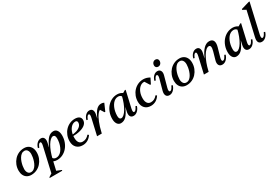

<svg xmlns="http://www.w3.org/2000/svg" viewBox="85 -2077 5237 3624"><g transform="rotate(-30 2703.5 -265.0)"><path d="M207.2 12.7Q154.7 12.7 115.7 -10.4Q76.8 -33.4 55.8 -76Q34.7 -118.5 34.7 -175.9Q34.7 -243.6 57.8 -301.3Q80.8 -359 121.5 -403.3Q162.2 -447.5 216.2 -471.9Q270.2 -496.3 332.8 -496.3Q385.5 -496.3 424.4 -473.2Q463.2 -450.2 484.2 -407.7Q505.3 -365.3 505.3 -307.7Q505.3 -240.8 482.2 -182.7Q459.2 -124.6 418.5 -80.3Q377.9 -36.1 323.9 -11.7Q270 12.7 207.2 12.7ZM225.7 -35.4Q262.5 -35.4 290.6 -56.7Q318.7 -77.9 339.5 -112.3Q360.2 -146.7 373.5 -187Q386.7 -227.3 393 -265.6Q399.3 -303.8 399.3 -331.5Q399.3 -385.9 376.5 -417Q353.8 -448.2 314.3 -448.2Q277.5 -448.2 249.4 -426.9Q221.3 -405.7 200.6 -371.3Q179.8 -336.9 166.5 -296.6Q153.3 -256.3 147 -218.4Q140.7 -180.6 140.7 -152.1Q140.7 -98.7 163.5 -67.1Q186.3 -35.4 225.7 -35.4Z M473.8 235 477.8 219.3 584.2 150.2 539.6 200 667.1 -356.1Q675.9 -395.5 672.7 -416.2Q669.5 -436.9 653 -436.9Q619.5 -436.9 589.9 -357.7L563.3 -363.8Q578.6 -423.9 616.7 -460.1Q654.7 -496.3 701.2 -496.3Q748 -496.3 766.8 -459.7Q785.6 -423.1 771.6 -361.1L643.1 200L617.7 165.5L751.2 219.6L747.2 235ZM769.2 12.7Q729.7 12.7 695.2 -1.3Q660.6 -15.2 634.3 -42.1L679.4 -173.6Q679.4 -105.2 704.2 -69.3Q729.1 -33.3 775.7 -33.3Q810.1 -33.3 839.6 -49.7Q869.2 -66.2 893.2 -95.8Q917.2 -125.4 934.3 -164.5Q951.4 -203.6 960.7 -248.8Q970 -294 970 -341.5Q970 -417.8 923.2 -417.8Q894 -417.8 862.7 -389.7Q831.4 -361.6 801.1 -311.6Q770.8 -261.6 745 -193.8Q719.2 -126 700.5 -46.4L652.3 -52.7L694.2 -276.5H755.1Q806.2 -394.7 856.9 -445.5Q907.7 -496.3 973.8 -496.3Q1023.1 -496.3 1051.6 -455.3Q1080 -414.3 1080 -344.5Q1080 -269.4 1056 -204.6Q1032.1 -139.8 989.8 -91.1Q947.5 -42.5 891 -14.9Q834.5 12.7 769.2 12.7Z M1327.5 12.7Q1243.5 12.7 1194.4 -37.9Q1145.4 -88.6 1145.4 -174.6Q1145.4 -242.6 1168.1 -300.8Q1190.8 -359 1231.5 -403Q1272.2 -447.1 1326.3 -471.7Q1380.4 -496.3 1443.2 -496.3Q1503 -496.3 1536 -470.8Q1569 -445.4 1569 -399.4Q1569 -345.8 1527.8 -306.6Q1486.6 -267.4 1409.5 -246.8Q1332.5 -226.3 1224.8 -226.3V-257.5Q1292.9 -257.5 1347.3 -275.8Q1401.8 -294.1 1433.9 -327Q1466.1 -359.9 1466.1 -404.2Q1466.1 -423.7 1455 -434.8Q1444 -446 1425.5 -446Q1377.8 -446 1339.1 -411.3Q1300.4 -376.7 1277.9 -318.2Q1255.4 -259.8 1255.4 -186.5Q1255.4 -119.6 1282.5 -83.1Q1309.7 -46.7 1359.7 -46.7Q1401.4 -46.7 1435.3 -63.9Q1469.3 -81.1 1499.4 -116.5L1524.3 -99Q1448.8 12.7 1327.5 12.7Z M1702.2 -17.1 1764.5 -290.3H1814.3Q1863.5 -402.2 1909.6 -449.3Q1955.7 -496.3 2015.2 -496.3Q2047 -496.3 2077.5 -480.8L2008.2 -322.5H1991.5L1917.3 -440.3H1962.4V-409.6Q1926.1 -409.6 1886.8 -360.4Q1847.5 -311.2 1812.3 -223Q1777 -134.9 1749.8 -17.1ZM1642.4 0 1724.1 -356.1Q1732.9 -395.5 1729.7 -416.2Q1726.5 -436.9 1710 -436.9Q1676.5 -436.9 1646.9 -357.7L1620.3 -363.8Q1635.6 -423.9 1673.7 -460.1Q1711.7 -496.3 1758.2 -496.3Q1805 -496.3 1823.8 -459.7Q1842.6 -423.1 1828.6 -361.1L1745.9 0Z M2159.6 12.7Q2111.1 12.7 2082.2 -28.3Q2053.4 -69.3 2053.4 -139.1Q2053.4 -214.2 2077.3 -279Q2101.3 -343.8 2143.6 -392.5Q2185.9 -441.1 2242.4 -468.7Q2298.9 -496.3 2364.1 -496.3Q2403.6 -496.3 2438.2 -482.3Q2472.8 -468.4 2499 -441.5L2454 -310Q2454 -378.4 2429.5 -414.3Q2405.1 -450.3 2357.6 -450.3Q2323.3 -450.3 2293.7 -433.8Q2264.2 -417.4 2240.2 -387.8Q2216.2 -358.2 2199.1 -319.1Q2182 -280 2172.7 -235.2Q2163.4 -190.4 2163.4 -142.1Q2163.4 -65.8 2210.1 -65.8Q2239.3 -65.8 2270.7 -93.9Q2302 -122 2332.3 -172Q2362.6 -222 2388.4 -289.8Q2414.2 -357.6 2432.9 -437.2L2481 -430.9L2439.2 -207.1H2378.2Q2327.2 -89.1 2276.4 -38.2Q2225.7 12.7 2159.6 12.7ZM2435.4 12.7Q2385.6 12.7 2366.1 -24Q2346.5 -60.7 2361.9 -126.9L2434.9 -445.7H2452.4L2529.6 -491.3H2548.8L2465.4 -127.5Q2456.6 -88.1 2460.8 -67.4Q2464.9 -46.7 2480.4 -46.7Q2499.1 -46.7 2515.8 -65.9Q2532.6 -85.1 2555.1 -130.8L2580.1 -119.8Q2561.5 -60.2 2522.1 -23.7Q2482.7 12.7 2435.4 12.7Z M2812.9 12.7Q2730.5 12.7 2682.4 -37.9Q2634.4 -88.6 2634.4 -174.6Q2634.4 -242.6 2657.1 -300.8Q2679.8 -359 2720.5 -403Q2761.2 -447.1 2815.3 -471.7Q2869.4 -496.3 2932.2 -496.3Q2968.5 -496.3 3004.2 -485.9Q3039.8 -475.5 3070.1 -455.7L3012 -340.1H2995.7L2914.7 -469.2H2991.8V-412.9Q2983.4 -423.8 2971.3 -430.8Q2959.3 -437.8 2945.8 -441.4Q2932.3 -445.1 2918.4 -445.1Q2869.7 -445.1 2830.1 -410.8Q2790.5 -376.5 2767.4 -318.6Q2744.4 -260.7 2744.4 -188.3Q2744.4 -120.5 2771.1 -83.7Q2797.8 -46.8 2846.9 -46.8Q2888.2 -46.8 2921.4 -64.4Q2954.5 -82 2983.5 -118.3L3008.8 -101.5Q2973.9 -45.1 2924.4 -16.2Q2874.9 12.7 2812.9 12.7Z M3217.7 12.7Q3165.7 12.7 3146.1 -24.8Q3126.4 -62.3 3142.9 -125.1L3205.9 -356.1Q3216.8 -393.5 3212.6 -415.2Q3208.5 -436.9 3192 -436.9Q3158.5 -436.9 3128.9 -357.7L3102.3 -363.8Q3117.6 -423.9 3155.7 -460.1Q3193.7 -496.3 3240.2 -496.3Q3288.4 -496.3 3308.5 -458.5Q3328.6 -420.6 3311.6 -361.1L3247.9 -127.5Q3237.9 -90.3 3241.7 -68.5Q3245.5 -46.7 3262.6 -46.7Q3281.4 -46.7 3298.1 -65.9Q3314.8 -85.1 3337.4 -130.8L3362.4 -119.8Q3343.7 -60.2 3304.3 -23.7Q3264.9 12.7 3217.7 12.7ZM3299.6 -559.6Q3273.5 -559.6 3257.2 -575.9Q3240.8 -592.3 3240.8 -617.3Q3240.8 -655.4 3262.6 -679.2Q3284.4 -703.1 3318.1 -703.1Q3344.3 -703.1 3360.6 -686.9Q3377 -670.6 3377 -645.4Q3377 -608.2 3355.7 -583.9Q3334.4 -559.6 3299.6 -559.6Z M3593.2 12.7Q3540.7 12.7 3501.7 -10.4Q3462.8 -33.4 3441.8 -76Q3420.7 -118.5 3420.7 -175.9Q3420.7 -243.6 3443.8 -301.3Q3466.8 -359 3507.5 -403.3Q3548.2 -447.5 3602.2 -471.9Q3656.2 -496.3 3718.8 -496.3Q3771.5 -496.3 3810.4 -473.2Q3849.2 -450.2 3870.2 -407.7Q3891.3 -365.3 3891.3 -307.7Q3891.3 -240.8 3868.2 -182.7Q3845.2 -124.6 3804.5 -80.3Q3763.9 -36.1 3709.9 -11.7Q3656 12.7 3593.2 12.7ZM3611.7 -35.4Q3648.5 -35.4 3676.6 -56.7Q3704.7 -77.9 3725.5 -112.3Q3746.2 -146.7 3759.5 -187Q3772.7 -227.3 3779 -265.6Q3785.3 -303.8 3785.3 -331.5Q3785.3 -385.9 3762.5 -417Q3739.8 -448.2 3700.3 -448.2Q3663.5 -448.2 3635.4 -426.9Q3607.3 -405.7 3586.6 -371.3Q3565.8 -336.9 3552.5 -296.6Q3539.3 -256.3 3533 -218.4Q3526.7 -180.6 3526.7 -152.1Q3526.7 -98.7 3549.5 -67.1Q3572.3 -35.4 3611.7 -35.4Z M4370.3 12.7Q4317.1 12.7 4297 -24.8Q4276.8 -62.3 4294.5 -125.1L4341.2 -289.3Q4377.3 -417.8 4315.8 -417.8Q4284.4 -417.8 4251 -387.7Q4217.5 -357.7 4185.4 -302.8Q4153.3 -247.8 4125.9 -174.7Q4098.5 -101.6 4078.3 -14.8H4030.7L4087.3 -262.5H4137Q4237.5 -496.3 4368.8 -496.3Q4434.1 -496.3 4456.4 -449.4Q4478.6 -402.4 4454.3 -317L4400.3 -127.5Q4389.5 -90.4 4393.3 -68.6Q4397.1 -46.7 4415.2 -46.7Q4433.9 -46.7 4450.7 -65.9Q4467.4 -85.1 4490 -130.8L4515 -119.8Q4496.3 -60.2 4456.9 -23.7Q4417.5 12.7 4370.3 12.7ZM3971.4 0 4053.1 -356.1Q4061.9 -395.5 4058.7 -416.2Q4055.5 -436.9 4039 -436.9Q4005.5 -436.9 3975.9 -357.7L3949.3 -363.8Q3964.6 -423.9 4002.7 -460.1Q4040.7 -496.3 4087.2 -496.3Q4134 -496.3 4152.8 -459.7Q4171.6 -423.1 4157.6 -361.1L4074.9 0Z M4675.6 12.7Q4627.1 12.7 4598.2 -28.3Q4569.4 -69.3 4569.4 -139.1Q4569.4 -214.2 4593.3 -279Q4617.3 -343.8 4659.6 -392.5Q4701.9 -441.1 4758.4 -468.7Q4814.9 -496.3 4880.1 -496.3Q4919.6 -496.3 4954.2 -482.3Q4988.8 -468.4 5015 -441.5L4970 -310Q4970 -378.4 4945.5 -414.3Q4921.1 -450.3 4873.6 -450.3Q4839.3 -450.3 4809.7 -433.8Q4780.2 -417.4 4756.2 -387.8Q4732.2 -358.2 4715.1 -319.1Q4698 -280 4688.7 -235.2Q4679.4 -190.4 4679.4 -142.1Q4679.4 -65.8 4726.1 -65.8Q4755.3 -65.8 4786.7 -93.9Q4818 -122 4848.3 -172Q4878.6 -222 4904.4 -289.8Q4930.2 -357.6 4948.9 -437.2L4997 -430.9L4955.2 -207.1H4894.2Q4843.2 -89.1 4792.4 -38.2Q4741.7 12.7 4675.6 12.7ZM4951.4 12.7Q4901.6 12.7 4882.1 -24Q4862.5 -60.7 4877.9 -126.9L4950.9 -445.7H4968.4L5045.6 -491.3H5064.8L4981.4 -127.5Q4972.6 -88.1 4976.8 -67.4Q4980.9 -46.7 4996.4 -46.7Q5015.1 -46.7 5031.8 -65.9Q5048.6 -85.1 5071.1 -130.8L5096.1 -119.8Q5077.5 -60.2 5038.1 -23.7Q4998.7 12.7 4951.4 12.7Z M5231.5 12.7Q5180.8 12.7 5161.5 -22.9Q5142.2 -58.5 5157.7 -125.1L5287.2 -691.4L5310.5 -640.8L5206.7 -697L5210.8 -713.1L5388.2 -765H5407.3L5261.5 -127.5Q5252.7 -88.1 5256.8 -67.4Q5261 -46.7 5276.4 -46.7Q5295.2 -46.7 5311.9 -65.9Q5328.6 -85.1 5351.2 -130.8L5376.2 -119.8Q5357.5 -60.2 5318.1 -23.7Q5278.7 12.7 5231.5 12.7Z"/></g></svg>

Font: Platypi Light
Style: Italic
Weight: 300
Italic angle: -13°
Designer: David Sargent
Foundry: Bolt Cutter Type
Version: Version 1.200